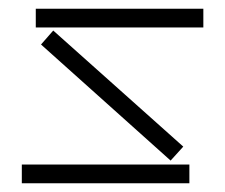

<svg xmlns="http://www.w3.org/2000/svg" viewBox="-20 -420 516 440"><path d="M62 -357H446V-400H62ZM74 -318 371 -52 400 -84 102 -350ZM30 0H414V-43H30Z"/></svg>

Font: Anthony
Style: Regular
Weight: 400
Designer: Sun Young Oh
Foundry: Velvetyne Type Foundry
Version: Version 1.000;hotconv 1.0.109;makeotfexe 2.5.65596